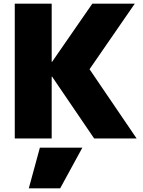

<svg xmlns="http://www.w3.org/2000/svg" viewBox="-20 -750 772 1040"><path d="M60 -730H260V-415H262L480 -730H710L465 -375L720 0H490L262 -335H260V0H60ZM136 270 196 50H426L306 270Z"/></svg>

Font: Enso Black
Style: Regular
Weight: 900
Designer: Coji Morishita
Foundry: UNDERFOREST DESIGN
Version: Version 1.000